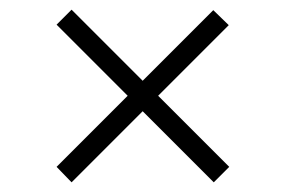

<svg xmlns="http://www.w3.org/2000/svg" viewBox="-20 -428 590 397"><path d="M422 -51 275 -198 128 -51 97 -83 244 -230 97 -377 128 -408 275 -261 421 -407 453 -376 307 -230 454 -83Z"/></svg>

Font: Ysabeau SC Semilight
Style: Regular
Weight: 300
Designer: Christian Thalmann (Catharsis Fonts)
Version: Version 0.003